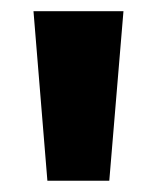

<svg xmlns="http://www.w3.org/2000/svg" viewBox="-20 -732 281 344"><path d="M175.8 -408.2H64.9L40 -711.9H201.2Z"/></svg>

Font: Creato Display ExtraBold
Style: Regular
Weight: 800
Version: Version 1.000